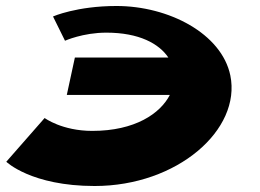

<svg xmlns="http://www.w3.org/2000/svg" viewBox="-20 -604 869 641"><path d="M288 -167C187 -167 129 -210 129 -210L1 -64C1 -64 84 17 296 17C572 17 786 -171 749 -352C720 -492 543 -584 369 -584C236 -584 157 -549 157 -549L197 -468C197 -468 257 -495 335 -495C445 -495 511 -458 542 -412H230L203 -287H547C515 -225 431 -167 288 -167Z"/></svg>

Font: Hussar Milosc
Style: Bold
Weight: 700
Foundry: Cannot Into Space Fonts
Version: Version 1.02